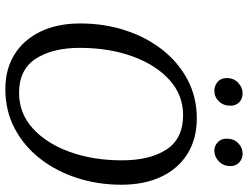

<svg xmlns="http://www.w3.org/2000/svg" viewBox="-122 -768 905 700"><g transform="rotate(90 330.0 -418.5)"><path d="M305 14Q233 14 179.5 -19Q126 -52 96 -113.5Q66 -175 66 -259Q66 -346 91 -423Q116 -500 162 -558.5Q208 -617 271.5 -650.5Q335 -684 412 -684Q486 -684 540.5 -650.5Q595 -617 624.5 -555Q654 -493 654 -409Q654 -323 629 -246.5Q604 -170 558 -111.5Q512 -53 448 -19.5Q384 14 305 14ZM319 -36Q393 -36 448 -85.5Q503 -135 534 -220Q565 -305 565 -411Q565 -513 525.5 -573.5Q486 -634 400 -634Q327 -634 272 -584.5Q217 -535 186 -449.5Q155 -364 155 -257Q155 -158 194.5 -97Q234 -36 319 -36ZM311 -748Q293 -748 279 -760Q265 -772 265 -793Q265 -819 282.5 -835Q300 -851 321 -851Q341 -851 353.5 -838.5Q366 -826 366 -807Q366 -781 350 -764.5Q334 -748 311 -748ZM529 -748Q513 -748 499.5 -760Q486 -772 486 -793Q486 -819 502.5 -835Q519 -851 540 -851Q560 -851 573 -838.5Q586 -826 586 -807Q586 -781 569 -764.5Q552 -748 529 -748Z"/></g></svg>

Font: Source Serif Pro
Style: Italic
Weight: 400
Italic angle: -12°
Designer: Frank Grießhammer
Foundry: Adobe Systems Incorporated
Version: Version 3.001;hotconv 1.0.111;makeotfexe 2.5.65597